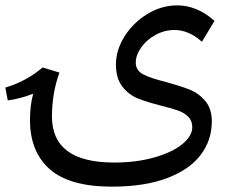

<svg xmlns="http://www.w3.org/2000/svg" viewBox="-27 -593 876 717"><path d="M592 -287Q647 -272 681 -258.5Q715 -245 739.5 -216Q764 -187 764 -140Q764 -69 722 -14Q680 41 596 72.5Q512 104 391 104Q233 104 159 39Q85 -26 85 -145Q85 -200 97 -243Q48 -224 2 -218L-7 -266Q71 -289 132 -341L195 -322Q167 -245 167 -158Q167 14 399 14Q482 14 549 -5Q616 -24 653.5 -54.5Q691 -85 691 -118Q691 -142 676 -157Q661 -172 638.5 -180Q616 -188 576 -198Q521 -212 487.5 -225.5Q454 -239 430 -269.5Q406 -300 406 -352Q406 -406 438 -457Q470 -508 523 -540.5Q576 -573 636 -573Q671 -573 706.5 -558.5Q742 -544 774 -515L727 -437Q678 -481 625 -481Q587 -481 553.5 -462.5Q520 -444 500 -415.5Q480 -387 480 -359Q480 -330 507.5 -315.5Q535 -301 592 -287Z"/></svg>

Font: Fira GO
Style: Regular
Weight: 400
Designer: Carrois Corporate
Foundry: Carrois Corporate GbR
Version: Version 0.300